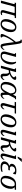

<svg xmlns="http://www.w3.org/2000/svg" viewBox="2860 -3641 767 6577"><g transform="rotate(90 3243.5 -352.5)"><path d="M418 -35.2Q430.7 -35.2 444.3 -37.8Q458 -40.5 476.6 -49.3L466.3 -10.3Q448.2 -0.5 429 5.1Q409.7 10.7 390.1 10.7Q364.3 10.7 347.2 5.1Q330.1 -0.5 319.8 -10.3Q309.6 -20 305.4 -33.2Q301.3 -46.4 301.3 -61.5Q301.3 -74.7 303.7 -88.4Q306.2 -102.1 310.1 -116.2L395 -433.6Q399.4 -451.2 399.4 -459.5Q399.4 -467.8 394 -470Q388.7 -472.2 379.4 -472.2H210.9Q204.1 -472.2 199.2 -471.7Q194.3 -471.2 190.2 -467.5Q186 -463.9 182.4 -456.1Q178.7 -448.2 174.8 -433.6L59.1 0H-24.9L90.8 -433.6Q95.2 -451.2 95.2 -459.5Q95.2 -469.2 89.8 -470.7Q84.5 -472.2 75.2 -472.2H43.9L56.6 -518.6H578.1L565.4 -472.2H515.1Q508.3 -472.2 503.4 -471.7Q498.5 -471.2 494.4 -467.5Q490.2 -463.9 486.6 -456.1Q482.9 -448.2 479 -433.6L388.2 -94.2Q386.2 -87.9 384.8 -80.3Q383.3 -72.8 383.3 -65.4Q383.3 -53.2 390.4 -44.2Q397.5 -35.2 418 -35.2Z M608.9 -172.4Q608.9 -210 616.9 -251.2Q625 -292.5 640.6 -332.3Q656.2 -372.1 679.4 -407.7Q702.6 -443.4 733.2 -470.5Q763.7 -497.6 801.5 -513.4Q839.4 -529.3 884.3 -529.3Q928.7 -529.3 960.9 -515.6Q993.2 -502 1014.2 -477.1Q1035.2 -452.1 1045.2 -417Q1055.2 -381.8 1055.2 -338.9Q1055.2 -301.3 1047.4 -260.7Q1039.6 -220.2 1023.9 -181.2Q1008.3 -142.1 984.9 -107.4Q961.4 -72.8 930.7 -46.4Q899.9 -20 861.8 -4.6Q823.7 10.7 778.3 10.7Q736.3 10.7 705.3 -1.5Q674.3 -13.7 653.3 -36.1Q632.3 -58.6 621.3 -90.3Q610.4 -122.1 608.9 -161.1ZM885.7 -485.4Q857.4 -485.4 832 -469.2Q806.6 -453.1 785.2 -426.5Q763.7 -399.9 746.3 -364.7Q729 -329.6 716.8 -291.7Q704.6 -253.9 698 -215.6Q691.4 -177.2 691.4 -144Q691.4 -119.1 695.8 -98.6Q700.2 -78.1 710.4 -63.7Q720.7 -49.3 737.3 -41.3Q753.9 -33.2 778.8 -33.2Q807.1 -33.2 832.8 -49.1Q858.4 -64.9 879.9 -91.6Q901.4 -118.2 918.5 -153.1Q935.5 -188 947.5 -225.8Q959.5 -263.7 965.8 -301.8Q972.2 -339.8 972.2 -373.5Q972.2 -398.4 967.8 -419.2Q963.4 -439.9 953.4 -454.6Q943.4 -469.2 926.8 -477.3Q910.2 -485.4 885.7 -485.4Z M1562 -46.9Q1578.6 -46.9 1604.5 -68.4Q1630.4 -89.8 1657.7 -128.4V-77.1Q1641.6 -54.7 1627 -38.1Q1612.3 -21.5 1597.7 -10.7Q1583 0 1567.9 5.4Q1552.7 10.7 1535.2 10.7Q1510.3 10.7 1492.4 -0.2Q1474.6 -11.2 1465.8 -32.7Q1456.1 -56.2 1448.2 -97.2Q1440.4 -138.2 1432.9 -192.4Q1425.3 -246.6 1417.2 -311.8Q1409.2 -377 1398.9 -449.2Q1363.8 -407.2 1333 -362.5Q1302.2 -317.9 1277.6 -274.2Q1252.9 -230.5 1234.9 -189.7Q1216.8 -148.9 1207 -114.3Q1203.1 -99.6 1203.1 -89.4Q1203.1 -73.2 1209 -61.8Q1214.8 -50.3 1221.9 -42.2Q1229 -34.2 1234.9 -28.1Q1240.7 -22 1240.7 -16.1Q1239.7 -8.8 1237.8 -3.7Q1235.8 1.5 1229.7 4.6Q1223.6 7.8 1211.9 9.3Q1200.2 10.7 1180.7 10.7Q1169.4 10.7 1158.4 9.3Q1147.5 7.8 1138.7 3.9Q1129.9 0 1124.3 -7.6Q1118.7 -15.1 1118.7 -27.8Q1118.7 -36.1 1120.6 -46.1Q1122.6 -56.2 1125.5 -66.7Q1128.4 -77.1 1132.1 -87.6Q1135.7 -98.1 1139.6 -107.4Q1182.6 -214.4 1245.6 -315.2Q1308.6 -416 1390.1 -512.2Q1383.3 -557.1 1376.5 -588.9Q1369.6 -620.6 1361.8 -640.6Q1354 -660.6 1344.7 -669.9Q1335.4 -679.2 1323.7 -679.2H1305.7L1321.3 -715.8H1404.8Q1416.5 -715.8 1426.8 -697.3Q1437 -678.7 1447.3 -636.7Q1457.5 -594.7 1468 -526.9Q1478.5 -459 1491.2 -360.4Q1502.4 -271.5 1510.5 -211.4Q1518.6 -151.4 1526.4 -114.7Q1534.2 -78.1 1542.5 -62.5Q1550.8 -46.9 1562 -46.9Z M1879.4 -33.2Q1903.8 -33.2 1929.9 -43.7Q1956.1 -54.2 1981 -79.1Q2005.9 -104 2028.1 -145.3Q2050.3 -186.5 2066.9 -247.6Q2075.2 -279.3 2081.8 -314.5Q2088.4 -349.6 2088.4 -389.2Q2088.4 -418.9 2083.5 -451.2Q2078.6 -483.4 2066.9 -518.6H2110.8Q2140.1 -474.6 2151.9 -432.1Q2163.6 -389.6 2163.6 -347.7Q2163.6 -323.7 2160.4 -300Q2157.2 -276.4 2151.9 -252.9Q2136.7 -188 2106.7 -138.7Q2076.7 -89.4 2038.3 -56.2Q2000 -22.9 1955.8 -6.1Q1911.6 10.7 1867.7 10.7Q1791 10.7 1755.1 -19.5Q1719.2 -49.8 1719.2 -106.4Q1719.2 -122.1 1721.9 -139.9Q1724.6 -157.7 1730 -177.2L1802.2 -445.8Q1803.7 -451.2 1804.2 -455.3Q1804.7 -459.5 1804.7 -463.4Q1804.7 -481.9 1789.1 -481.9H1772.9L1782.7 -518.6H1905.8L1813 -173.3Q1807.6 -154.8 1804.7 -137.7Q1801.8 -120.6 1801.8 -105Q1801.8 -89.4 1805.7 -76.2Q1809.6 -63 1818.6 -53.5Q1827.6 -43.9 1842.5 -38.6Q1857.4 -33.2 1879.4 -33.2Z M2478 -78.6Q2477.5 -82.5 2477.3 -86.4Q2477.1 -90.3 2477.1 -95.2Q2477.1 -108.9 2477.8 -125.5Q2478.5 -142.1 2478.5 -159.7Q2478.5 -177.7 2476.8 -196.3Q2475.1 -214.8 2470.5 -230.7Q2465.8 -246.6 2456.8 -259Q2447.8 -271.5 2433.1 -277.8Q2415 -273.4 2396.7 -270.5Q2378.4 -267.6 2359.4 -266.6L2288.1 0H2204.1L2319.8 -433.6Q2322.3 -443.8 2323.7 -451.4Q2325.2 -459 2325.2 -464.4Q2325.2 -474.6 2320.6 -478.3Q2315.9 -481.9 2307.1 -481.9H2293.5L2303.2 -518.6H2426.3L2371.1 -313Q2391.6 -313 2415.8 -317.9Q2439.9 -322.8 2464.6 -331.3Q2489.3 -339.8 2512.5 -351.8Q2535.6 -363.8 2554.4 -378.2Q2573.2 -392.6 2586.2 -408.9Q2599.1 -425.3 2603 -442.9Q2603.5 -444.8 2603.5 -448.7Q2603.5 -458 2597.9 -464.4Q2592.3 -470.7 2585.4 -475.8Q2578.6 -481 2573 -485.8Q2567.4 -490.7 2567.4 -497.6Q2567.9 -504.9 2570.3 -510Q2572.8 -515.1 2579.3 -518.3Q2585.9 -521.5 2597.7 -522.9Q2609.4 -524.4 2629.4 -524.4Q2640.1 -524.4 2651.1 -523.2Q2662.1 -522 2671.1 -518.3Q2680.2 -514.6 2685.8 -507.8Q2691.4 -501 2691.4 -489.7Q2691.4 -462.9 2675.5 -434.8Q2659.7 -406.7 2632.3 -380.6Q2605 -354.5 2567.9 -331.8Q2530.8 -309.1 2488.3 -293.9Q2510.3 -284.2 2524.4 -269.3Q2538.6 -254.4 2546.6 -236.3Q2554.7 -218.3 2558.3 -198.2Q2562 -178.2 2563.2 -158.4Q2564.5 -138.7 2564.5 -120.6Q2564.5 -102.5 2565.4 -87.9Q2566.9 -67.9 2574 -60.1Q2581.1 -52.2 2594.7 -52.2Q2606 -52.2 2618.4 -57.9Q2630.9 -63.5 2643.8 -73.7Q2656.7 -84 2669.2 -97.9Q2681.6 -111.8 2692.9 -128.4V-77.1Q2663.1 -35.6 2630.4 -12.5Q2597.7 10.7 2563.5 10.7Q2523.4 10.7 2502.9 -11Q2482.4 -32.7 2478 -78.6Z M3236.3 -47.4Q3246.6 -47.4 3259.5 -54Q3272.5 -60.5 3285.9 -71.5Q3299.3 -82.5 3312.3 -97.2Q3325.2 -111.8 3335.4 -128.4V-77.1Q3302.7 -31.7 3270.5 -10.5Q3238.3 10.7 3203.1 10.7Q3161.1 10.7 3144 -9.5Q3127 -29.8 3127 -68.8Q3127 -84.5 3128.9 -102.5Q3130.9 -120.6 3133.8 -140.1L3130.9 -135.7Q3102.1 -94.2 3077.4 -66.2Q3052.7 -38.1 3028.3 -21Q3003.9 -3.9 2977.5 3.4Q2951.2 10.7 2918.9 10.7Q2889.2 10.7 2860.6 1.2Q2832 -8.3 2809.8 -28.8Q2787.6 -49.3 2773.9 -82Q2760.3 -114.7 2760.3 -161.1Q2760.3 -210 2769.5 -256.3Q2778.8 -302.7 2796.1 -343.8Q2813.5 -384.8 2838.6 -418.9Q2863.8 -453.1 2895.5 -477.5Q2927.2 -502 2964.8 -515.6Q3002.4 -529.3 3044.9 -529.3Q3077.6 -529.3 3103.3 -520.3Q3128.9 -511.2 3147.7 -495.4Q3166.5 -479.5 3179 -457.8Q3191.4 -436 3198.2 -410.6Q3212.4 -439.9 3226.1 -467.5Q3239.7 -495.1 3251.5 -518.6H3359.9L3350.1 -481.9H3336.4Q3326.2 -481.9 3319.3 -476.8Q3312.5 -471.7 3304.7 -456.1Q3278.3 -400.4 3253.4 -351.8Q3228.5 -303.2 3206.1 -261.7Q3205.6 -238.8 3205.3 -218Q3205.1 -197.3 3204.8 -180.2Q3204.6 -163.1 3204.6 -150.4Q3204.6 -137.7 3204.6 -130.9Q3204.6 -117.7 3205.3 -103Q3206.1 -88.4 3209.5 -75.9Q3212.9 -63.5 3219 -55.4Q3225.1 -47.4 3236.3 -47.4ZM3051.3 -485.8Q3014.2 -485.8 2984.4 -468Q2954.6 -450.2 2931.6 -421.6Q2908.7 -393.1 2891.8 -356.9Q2875 -320.8 2864.3 -284.4Q2853.5 -248 2848.4 -214.8Q2843.3 -181.6 2843.3 -158.2Q2843.3 -127.9 2847.7 -104.5Q2852.1 -81.1 2862.3 -65.2Q2872.6 -49.3 2889.4 -41.3Q2906.2 -33.2 2930.7 -33.2Q2952.6 -33.2 2972.9 -42.2Q2993.2 -51.3 3014.2 -73.2Q3035.2 -95.2 3058.1 -132.1Q3081.1 -168.9 3107.9 -224.6L3152.8 -317.4Q3151.9 -351.1 3147.7 -381.8Q3143.6 -412.6 3132.3 -435.5Q3121.1 -458.5 3101.6 -472.2Q3082 -485.8 3051.3 -485.8Z M3442.9 -472.2 3456.1 -518.6H3849.1L3835.9 -472.2H3669.9L3585 -157.2Q3583 -150.4 3580.6 -141.4Q3578.1 -132.3 3575.9 -122.8Q3573.7 -113.3 3572.3 -103.3Q3570.8 -93.3 3570.8 -84.5Q3570.8 -65.4 3577.9 -56.9Q3585 -48.3 3596.2 -48.3Q3606.4 -48.3 3619.6 -54.7Q3632.8 -61 3646.2 -71.8Q3659.7 -82.5 3672.9 -97.2Q3686 -111.8 3696.3 -128.4V-77.1Q3663.6 -31.7 3631.8 -10.5Q3600.1 10.7 3567.9 10.7Q3526.9 10.7 3506.1 -12Q3485.4 -34.7 3485.4 -76.2Q3485.4 -90.3 3488.3 -106.2Q3491.2 -122.1 3496.1 -140.1L3585.9 -472.2Z M3871.6 -172.4Q3871.6 -210 3879.6 -251.2Q3887.7 -292.5 3903.3 -332.3Q3918.9 -372.1 3942.1 -407.7Q3965.3 -443.4 3995.8 -470.5Q4026.4 -497.6 4064.2 -513.4Q4102.1 -529.3 4147 -529.3Q4191.4 -529.3 4223.6 -515.6Q4255.9 -502 4276.9 -477.1Q4297.9 -452.1 4307.9 -417Q4317.9 -381.8 4317.9 -338.9Q4317.9 -301.3 4310.1 -260.7Q4302.2 -220.2 4286.6 -181.2Q4271 -142.1 4247.6 -107.4Q4224.1 -72.8 4193.4 -46.4Q4162.6 -20 4124.5 -4.6Q4086.4 10.7 4041 10.7Q3999 10.7 3968 -1.5Q3937 -13.7 3916 -36.1Q3895 -58.6 3884 -90.3Q3873 -122.1 3871.6 -161.1ZM4148.4 -485.4Q4120.1 -485.4 4094.7 -469.2Q4069.3 -453.1 4047.9 -426.5Q4026.4 -399.9 4009 -364.7Q3991.7 -329.6 3979.5 -291.7Q3967.3 -253.9 3960.7 -215.6Q3954.1 -177.2 3954.1 -144Q3954.1 -119.1 3958.5 -98.6Q3962.9 -78.1 3973.1 -63.7Q3983.4 -49.3 4000 -41.3Q4016.6 -33.2 4041.5 -33.2Q4069.8 -33.2 4095.5 -49.1Q4121.1 -64.9 4142.6 -91.6Q4164.1 -118.2 4181.2 -153.1Q4198.2 -188 4210.2 -225.8Q4222.2 -263.7 4228.5 -301.8Q4234.9 -339.8 4234.9 -373.5Q4234.9 -398.4 4230.5 -419.2Q4226.1 -439.9 4216.1 -454.6Q4206.1 -469.2 4189.5 -477.3Q4172.9 -485.4 4148.4 -485.4Z M4490.2 -433.6Q4493.2 -443.8 4494.4 -451.4Q4495.6 -459 4495.6 -464.4Q4495.6 -474.6 4491 -478.3Q4486.3 -481.9 4477.5 -481.9H4463.9L4473.6 -518.6H4597.2L4499.5 -157.2Q4497.6 -150.4 4495.1 -141.4Q4492.7 -132.3 4490.5 -122.8Q4488.3 -113.3 4486.8 -103.3Q4485.4 -93.3 4485.4 -84.5Q4485.4 -65.4 4492.4 -56.9Q4499.5 -48.3 4510.7 -48.3Q4521 -48.3 4534.2 -54.7Q4547.4 -61 4560.8 -71.8Q4574.2 -82.5 4587.4 -97.2Q4600.6 -111.8 4610.8 -128.4V-77.1Q4578.1 -31.7 4545.9 -10.5Q4513.7 10.7 4478.5 10.7Q4439 10.7 4419.7 -11Q4400.4 -32.7 4400.4 -72.8Q4400.4 -102.1 4410.6 -140.1Z M4929.7 -78.6Q4929.2 -82.5 4929 -86.4Q4928.7 -90.3 4928.7 -95.2Q4928.7 -108.9 4929.4 -125.5Q4930.2 -142.1 4930.2 -159.7Q4930.2 -177.7 4928.5 -196.3Q4926.8 -214.8 4922.1 -230.7Q4917.5 -246.6 4908.4 -259Q4899.4 -271.5 4884.8 -277.8Q4866.7 -273.4 4848.4 -270.5Q4830.1 -267.6 4811 -266.6L4739.7 0H4655.8L4771.5 -433.6Q4773.9 -443.8 4775.4 -451.4Q4776.9 -459 4776.9 -464.4Q4776.9 -474.6 4772.2 -478.3Q4767.6 -481.9 4758.8 -481.9H4745.1L4754.9 -518.6H4877.9L4822.8 -313Q4843.3 -313 4867.4 -317.9Q4891.6 -322.8 4916.3 -331.3Q4940.9 -339.8 4964.1 -351.8Q4987.3 -363.8 5006.1 -378.2Q5024.9 -392.6 5037.8 -408.9Q5050.8 -425.3 5054.7 -442.9Q5055.2 -444.8 5055.2 -448.7Q5055.2 -458 5049.6 -464.4Q5043.9 -470.7 5037.1 -475.8Q5030.3 -481 5024.7 -485.8Q5019 -490.7 5019 -497.6Q5019.5 -504.9 5022 -510Q5024.4 -515.1 5031 -518.3Q5037.6 -521.5 5049.3 -522.9Q5061 -524.4 5081.1 -524.4Q5091.8 -524.4 5102.8 -523.2Q5113.8 -522 5122.8 -518.3Q5131.8 -514.6 5137.5 -507.8Q5143.1 -501 5143.1 -489.7Q5143.1 -462.9 5127.2 -434.8Q5111.3 -406.7 5084 -380.6Q5056.6 -354.5 5019.5 -331.8Q4982.4 -309.1 4939.9 -293.9Q4961.9 -284.2 4976.1 -269.3Q4990.2 -254.4 4998.3 -236.3Q5006.3 -218.3 5010 -198.2Q5013.7 -178.2 5014.9 -158.4Q5016.1 -138.7 5016.1 -120.6Q5016.1 -102.5 5017.1 -87.9Q5018.6 -67.9 5025.6 -60.1Q5032.7 -52.2 5046.4 -52.2Q5057.6 -52.2 5070.1 -57.9Q5082.5 -63.5 5095.5 -73.7Q5108.4 -84 5120.8 -97.9Q5133.3 -111.8 5144.5 -128.4V-77.1Q5114.7 -35.6 5082 -12.5Q5049.3 10.7 5015.1 10.7Q4975.1 10.7 4954.6 -11Q4934.1 -32.7 4929.7 -78.6Z M5301.3 -433.6Q5304.2 -443.8 5305.4 -451.4Q5306.6 -459 5306.6 -464.4Q5306.6 -474.6 5302 -478.3Q5297.4 -481.9 5288.6 -481.9H5274.9L5284.7 -518.6H5408.2L5310.5 -157.2Q5308.6 -150.4 5306.2 -141.4Q5303.7 -132.3 5301.5 -122.8Q5299.3 -113.3 5297.9 -103.3Q5296.4 -93.3 5296.4 -84.5Q5296.4 -65.4 5303.5 -56.9Q5310.5 -48.3 5321.8 -48.3Q5332 -48.3 5345.2 -54.7Q5358.4 -61 5371.8 -71.8Q5385.3 -82.5 5398.4 -97.2Q5411.6 -111.8 5421.9 -128.4V-77.1Q5389.2 -31.7 5356.9 -10.5Q5324.7 10.7 5289.6 10.7Q5250 10.7 5230.7 -11Q5211.4 -32.7 5211.4 -72.8Q5211.4 -102.1 5221.7 -140.1ZM5396 -715.8H5504.9L5370.1 -574.7H5318.8Z M5783.2 -486.3Q5762.2 -486.3 5742.2 -481.4Q5722.2 -476.6 5705.3 -465.8Q5688.5 -455.1 5675.5 -437.7Q5662.6 -420.4 5656.2 -395.5Q5653.8 -387.7 5653.1 -380.9Q5652.3 -374 5652.3 -368.2Q5652.3 -349.6 5659.7 -337.4Q5667 -325.2 5678.2 -317.9Q5689.5 -310.5 5702.4 -307.6Q5715.3 -304.7 5727.1 -304.7Q5733.9 -306.2 5741.9 -307.4Q5750 -308.6 5757.8 -308.6Q5771.5 -308.6 5781.5 -304Q5791.5 -299.3 5791.5 -288.1Q5791.5 -277.8 5787.1 -270.5Q5782.7 -263.2 5775.9 -258.8Q5769 -254.4 5760.7 -252.4Q5752.4 -250.5 5744.6 -250.5Q5736.8 -250.5 5729 -251.7Q5721.2 -252.9 5713.9 -255.4Q5685.1 -255.4 5663.1 -248Q5641.1 -240.7 5625.2 -229.2Q5609.4 -217.8 5598.9 -202.9Q5588.4 -188 5582 -173.1Q5575.7 -158.2 5573.2 -144.5Q5570.8 -130.9 5570.8 -121.1Q5570.8 -93.8 5584.7 -77.6Q5598.6 -61.5 5620.4 -53.2Q5642.1 -44.9 5668.5 -42.7Q5694.8 -40.5 5719.7 -40.5Q5756.3 -40.5 5787.4 -46.4Q5818.4 -52.2 5843.3 -60.5L5830.1 -11.2Q5817.4 -6.8 5798.1 -2.9Q5778.8 1 5756.1 3.9Q5733.4 6.8 5709.2 8.8Q5685.1 10.7 5662.6 10.7Q5617.2 10.7 5583.5 0.5Q5549.8 -9.8 5527.3 -26.9Q5504.9 -43.9 5493.7 -66.9Q5482.4 -89.8 5482.4 -115.7Q5482.4 -139.6 5492.2 -166.5Q5502 -193.4 5521.5 -217.3Q5541 -241.2 5570.8 -259.5Q5600.6 -277.8 5640.6 -285.6Q5626.5 -289.6 5613 -296.9Q5599.6 -304.2 5589.1 -315.2Q5578.6 -326.2 5572.3 -340.1Q5565.9 -354 5565.9 -371.1Q5565.9 -378.9 5567.4 -387.2Q5573.2 -419.9 5592 -446.3Q5610.8 -472.7 5640.9 -491Q5670.9 -509.3 5710.9 -519.3Q5751 -529.3 5798.8 -529.3Q5806.2 -529.3 5818.6 -528.8Q5831.1 -528.3 5845.5 -526.9Q5859.9 -525.4 5874.8 -523.2Q5889.6 -521 5901.6 -517.6Q5913.6 -514.2 5921.1 -509.5Q5928.7 -504.9 5928.7 -499Q5928.7 -494.1 5927.2 -489.3L5917 -450.2Q5912.6 -433.1 5906.5 -424.8Q5900.4 -416.5 5885.7 -416.5Q5880.4 -416.5 5877 -421.6Q5873.5 -426.8 5869.6 -434.6Q5865.7 -442.4 5859.9 -451.4Q5854 -460.4 5844.2 -468.3Q5834.5 -476.1 5819.8 -481.2Q5805.2 -486.3 5783.2 -486.3Z M6366.7 -472.2Q6382.3 -459.5 6393.1 -443.1Q6403.8 -426.8 6410.6 -408.9Q6417.5 -391.1 6420.4 -373Q6423.3 -355 6423.3 -339.4Q6423.3 -297.4 6415 -255.1Q6406.7 -212.9 6390.4 -174.1Q6374 -135.3 6350.3 -101.3Q6326.7 -67.4 6295.9 -42.5Q6265.1 -17.6 6227.8 -3.4Q6190.4 10.7 6147 10.7Q6108.9 10.7 6077.6 -0.2Q6046.4 -11.2 6023.9 -33Q6001.5 -54.7 5989.3 -86.9Q5977.1 -119.1 5977.1 -161.1Q5977.1 -204.6 5985.4 -248Q5993.7 -291.5 6009.8 -331.1Q6025.9 -370.6 6049.3 -405Q6072.8 -439.5 6103.5 -464.6Q6134.3 -489.7 6171.6 -504.2Q6209 -518.6 6252.9 -518.6H6459.5L6448.2 -472.2ZM6340.8 -373Q6340.8 -385.7 6338.9 -399.7Q6336.9 -413.6 6332.3 -426.8Q6327.6 -439.9 6319.8 -451.9Q6312 -463.9 6299.8 -472.2H6250.5Q6223.1 -472.2 6198.5 -457.8Q6173.8 -443.4 6152.6 -418.9Q6131.3 -394.5 6114.3 -362.1Q6097.2 -329.6 6085.2 -293Q6073.2 -256.3 6066.7 -218Q6060.1 -179.7 6060.1 -144Q6060.1 -86.4 6082.5 -59.8Q6105 -33.2 6147 -33.2Q6171.4 -33.2 6195.6 -46.9Q6219.7 -60.5 6241.2 -84.5Q6262.7 -108.4 6281 -140.9Q6299.3 -173.3 6312.5 -210.9Q6325.7 -248.5 6333.3 -290Q6340.8 -331.5 6340.8 -373Z"/></g></svg>

Font: Arian AMU Serif
Style: Italic
Weight: 400
Italic angle: -15°
Designer: Ruben Hakobyan (Tarumian)
Foundry: Ruben Hakobyan (Tarumian)
Version: Version 1.002